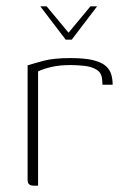

<svg xmlns="http://www.w3.org/2000/svg" viewBox="-20 -585 396 605"><path d="M107 -565H127L196 -482L265 -565H286L206 -460H187ZM100 0H86Q77 0 72 -4Q67 -8 67 -19V-379Q86 -385 117.5 -393.5Q149 -402 202 -402Q248 -402 275 -395Q302 -388 314.5 -376Q327 -364 331 -349Q335 -334 335 -318H303L302 -332Q301 -355 285 -365Q269 -375 246 -377.5Q223 -380 202 -380Q168 -380 142 -374Q116 -368 100 -360Z"/></svg>

Font: Genos ExtraLight
Style: Regular
Weight: 250
Designer: Robert E. Leuschke
Foundry: Robert E. Leuschke
Version: Version 1.010